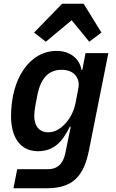

<svg xmlns="http://www.w3.org/2000/svg" viewBox="-20 -806 619 1026"><path d="M312 -786 162 -632 225 -583 363 -698 457 -583 522 -632 427 -786ZM183 2C264 2 312 -44 353 -129H358L329 13C319 60 295 98 236 98H72L52 200H230C370 200 428 134 455 -1L559 -522H437L420 -433H415C406 -493 353 -534 283 -534C138 -534 39 -386 39 -185C39 -74 87 2 183 2ZM238 -99C190 -99 163 -133 163 -186C163 -202 166 -227 169 -242L181 -304C199 -389 241 -433 309 -433C381 -433 408 -384 399 -336L384 -257C376 -215 357 -177 332 -149C308 -122 277 -99 238 -99Z"/></svg>

Font: Braiins Sans SemiBold
Style: Italic
Weight: 600
Italic angle: -11.31°
Designer: Mike Abbink, Paul van der Laan, Pieter van Rosmalen, Jiri Chlebus, Lubos Buracinsky
Foundry: Bold Monday, Sudetype
Version: Version 1.000;hotconv 1.0.109;makeotfexe 2.5.65596